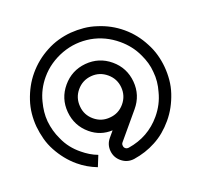

<svg xmlns="http://www.w3.org/2000/svg" viewBox="-155 -881 1291 1258"><g transform="rotate(20 491.0 -251.5)"><path d="M505 -715Q459 -715 414.5 -706Q370 -697 327 -679Q284 -662 247 -636.5Q210 -611 177 -579Q145 -547 119.5 -509.5Q94 -472 77 -429Q42 -343 42 -251Q42 -205 51 -161Q60 -117 77 -74Q94 -31 119.5 6.5Q145 44 177 76Q210 108 247 134Q284 160 327 177Q370 194 414.5 203Q459 212 505 212Q541 212 576 206Q611 200 646 188L621 111Q593 121 563.5 125.5Q534 130 505 130Q463 131 423 122.5Q383 114 345 95Q314 81 286.5 62Q259 43 234 19Q210 -5 191.5 -32.5Q173 -60 158 -92Q140 -129 131 -169Q122 -209 122 -251Q122 -303 135.5 -351Q149 -399 174 -443Q200 -488 234.5 -522.5Q269 -557 313 -583Q400 -633 505 -633Q547 -633 587 -624.5Q627 -616 665 -598Q696 -584 723.5 -565.5Q751 -547 774 -523Q799 -499 818 -471Q837 -443 851 -411Q887 -337 887 -251Q887 -110 793 -2Q783 9 771 9Q759 9 751 0Q742 -8 742 -20V-251Q742 -350 673 -419Q603 -489 505 -489Q407 -489 337 -419Q268 -349 268 -251Q268 -153 337 -84Q407 -14 505 -14Q591 -14 654 -72V-20Q654 27 687 60Q720 93 767 93Q817 93 851 56Q879 24 900.5 -10.5Q922 -45 937 -83Q953 -122 960.5 -164.5Q968 -207 968 -251Q968 -298 959 -342Q950 -386 933 -429Q916 -472 890 -509.5Q864 -547 832 -579Q800 -611 762.5 -636.5Q725 -662 682 -679Q639 -697 595 -706Q551 -715 505 -715ZM505 -400Q567 -400 610 -357Q654 -313 654 -251Q654 -189 610 -146Q567 -102 505 -102Q443 -102 400 -146Q356 -190 356 -251Q356 -313 400 -357Q443 -400 505 -400Z"/></g></svg>

Font: Unageo
Style: Medium
Weight: 500
Designer: Richard Sepsi
Foundry: Richard Sepsi
Version: Version 2.000